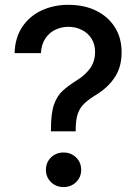

<svg xmlns="http://www.w3.org/2000/svg" viewBox="-20 -757 565 784"><path d="M188 -220.7V-227.5Q188 -293.9 200.4 -329.8Q212.9 -365.7 236.6 -387Q260.3 -408.2 293 -428.7Q325.2 -447.8 346.7 -476.3Q368.2 -504.9 368.2 -544.9Q368.2 -576.2 353.8 -599.1Q339.4 -622.1 314.2 -634.8Q289.1 -647.5 258.8 -647.5Q231.9 -647.5 207.3 -636.2Q182.6 -625 166 -601.3Q149.4 -577.6 147 -540H39.6Q41.5 -603.5 71.3 -647.7Q101.1 -691.9 150.4 -714.6Q199.7 -737.3 258.8 -737.3Q324.7 -737.3 373.5 -712.9Q422.4 -688.5 449.5 -645Q476.6 -601.6 476.6 -543.9Q476.6 -483.9 449.2 -442.1Q421.9 -400.4 374.5 -371.1Q344.2 -353 325.4 -335.4Q306.6 -317.9 297.9 -293.2Q289.1 -268.6 289.1 -227.5V-220.7ZM239.3 6.8Q209 6.8 188.2 -13.4Q167.5 -33.7 167.5 -63.5Q167.5 -93.8 188.2 -114Q209 -134.3 239.3 -134.3Q270 -134.3 290.8 -114Q311.5 -93.8 311.5 -63.5Q311.5 -33.7 290.8 -13.4Q270 6.8 239.3 6.8Z"/></svg>

Font: Inter V
Style: Weight 500 Optical size 14.0
Weight: 500
Designer: Rasmus Andersson
Foundry: rsms
Version: Version 4.000;git-4fc901f